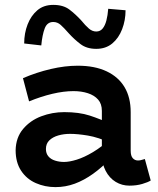

<svg xmlns="http://www.w3.org/2000/svg" viewBox="-20 -752 648 786"><path d="M510 8Q479 8 453.5 -7.5Q428 -23 412.5 -52.5Q397 -82 397 -124V-298Q397 -327 381.5 -344.5Q366 -362 339.5 -370.5Q313 -379 281 -379Q241 -379 194.5 -368Q148 -357 99 -337L74 -432Q130 -456 188 -469.5Q246 -483 298 -483Q368 -483 416.5 -460Q465 -437 490 -395Q515 -353 515 -293V-135Q515 -114 523.5 -104.5Q532 -95 545 -95Q553 -95 560.5 -97.5Q568 -100 573 -101L597 -13Q586 -6 562.5 1Q539 8 510 8ZM207 14Q164 14 126.5 -2.5Q89 -19 66.5 -53Q44 -87 44 -137Q45 -189 74.5 -224Q104 -259 149 -276Q194 -293 243 -293Q304 -293 347 -279Q390 -265 435 -244V-166Q382 -190 340 -197Q298 -204 267 -204Q241 -204 218.5 -197.5Q196 -191 182 -177.5Q168 -164 168 -142Q168 -124 178 -112Q188 -100 205.5 -94.5Q223 -89 242 -89Q264 -89 294.5 -98.5Q325 -108 361 -129.5Q397 -151 435 -186L432 -103Q398 -67 361 -40.5Q324 -14 286 0Q248 14 207 14ZM374 -552Q335 -552 309.5 -571.5Q284 -591 263 -614Q242 -638 228.5 -650Q215 -662 198 -662Q173 -662 163 -635.5Q153 -609 149 -566L79 -574Q79 -616 93 -652Q107 -688 133 -710Q159 -732 198 -732Q239 -732 264 -713Q289 -694 312 -669Q330 -647 344 -635Q358 -623 374 -623Q390 -623 400 -635Q410 -647 415.5 -668Q421 -689 423 -716L494 -710Q494 -669 480 -632.5Q466 -596 439.5 -574Q413 -552 374 -552Z"/></svg>

Font: BioRhyme
Style: Bold
Weight: 700
Designer: Aoife Mooney
Foundry: Aoife Mooney Type
Version: Version 1.600;gftools[0.9.33]